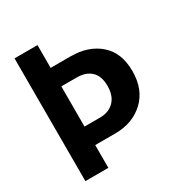

<svg xmlns="http://www.w3.org/2000/svg" viewBox="-156 -777 849 894"><g transform="rotate(-30 268.0 -330.0)"><path d="M47 -660H170.5V-537.5H278Q373.5 -537.5 433.2 -485.2Q493 -433 493 -334.5Q493 -235.5 432.5 -179Q372 -122.5 278 -122.5H170.5V0H47ZM170.5 -222H253.5Q301.5 -222 329.8 -251Q358 -280 358 -333Q358 -385.5 330.2 -411.8Q302.5 -438 253.5 -438H170.5Z"/></g></svg>

Font: League Spartan SemiBold
Style: Regular
Weight: 600
Foundry: The League of Moveable Type
Version: Version 2.002